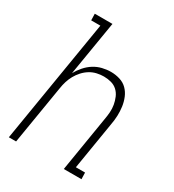

<svg xmlns="http://www.w3.org/2000/svg" viewBox="-178 -838 855 941"><g transform="rotate(30 250.0 -367.5)"><path d="M18 0 133 -698H81L80 -735H180L129 -427Q141 -449 158.5 -469Q176 -489 197.5 -502.5Q219 -516 243.5 -522Q268 -528 292 -528Q318 -528 342.5 -520.5Q367 -513 384 -496Q401 -479 410.5 -456Q420 -433 423.5 -408Q427 -383 426 -357Q425 -331 420 -305L376 -37H428L429 0H329L380 -311Q384 -332 385.5 -353.5Q387 -375 383.5 -395Q380 -415 372 -434Q364 -453 349.5 -466.5Q335 -480 315 -485.5Q295 -491 273 -491Q254 -491 234 -486.5Q214 -482 196 -471Q178 -460 163.5 -444Q149 -428 139 -410Q129 -392 123 -372.5Q117 -353 114 -333L59 0Z"/></g></svg>

Font: Iosevka Curly Slab Extralight
Style: Italic
Weight: 200
Italic angle: -9°
Monospace: yes
Designer: Belleve Invis
Foundry: Belleve Invis
Version: Version 22.1.2; ttfautohint (v1.8.4)